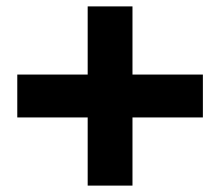

<svg xmlns="http://www.w3.org/2000/svg" viewBox="-20 -635 688 600"><path d="M254 -55V-268H34V-402H254V-615H394V-402H614V-268H394V-55Z"/></svg>

Font: Geologica Black
Style: Regular
Weight: 900
Designer: Sindre Bremnes, Frode Helland
Foundry: Monokrom Skriftforlag AS
Version: Version 1.010;gftools[0.9.28]